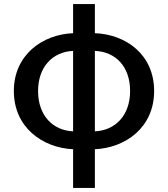

<svg xmlns="http://www.w3.org/2000/svg" viewBox="-20 -723 826 943"><path d="M339 -78C241 -82 167 -154 167 -276C167 -397 241 -469 339 -473ZM339 200H446V10C597 3 737 -97 737 -276C737 -454 600 -554 446 -560V-703H339V-560C189 -554 48 -454 48 -276C48 -97 189 3 339 10ZM446 -473C547 -469 619 -397 619 -276C619 -154 544 -82 446 -78Z"/></svg>

Font: Noto Sans CJK TC Medium
Style: Regular
Weight: 500
Designer: Ryoko NISHIZUKA 西塚涼子 (kana, bopomofo & ideographs); Paul D. Hunt (Latin, Greek & Cyrillic); Sandoll Communications 산돌커뮤니
Foundry: Adobe
Version: Version 2.004;hotconv 1.0.118;makeotfexe 2.5.65603